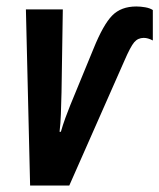

<svg xmlns="http://www.w3.org/2000/svg" viewBox="-20 -573 492 593"><path d="M194 0 364 -385Q383 -429 394.5 -442.5Q406 -456 424 -456Q437 -456 452 -448V-542Q443 -548 428.5 -550.5Q414 -553 401 -553Q354 -553 326.5 -525Q299 -497 269 -423L197 -248Q190 -231 182 -209Q174 -187 168 -166H164Q167 -192 168 -220Q169 -248 170 -288L174 -544H60L73 0Z"/></svg>

Font: Noto Sans Display Condensed
Style: Bold Italic
Weight: 700
Width: 3
Designer: Monotype Design team
Foundry: Monotype Imaging Inc.
Version: 1.000